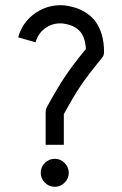

<svg xmlns="http://www.w3.org/2000/svg" viewBox="-20 -720 471 740"><path d="M211 -700Q155 -699 110 -665Q65 -631 50 -576L117 -557Q126 -590 152.5 -610Q179 -630 213 -630Q222 -630 231 -628Q270 -621 290 -597Q309 -573 311 -531Q259 -468 229 -422.5Q199 -377 160 -306Q156 -298 156 -289V-162H226V-280Q263 -348 291 -389.5Q319 -431 373 -497Q381 -506 381 -519Q381 -595 345 -641Q309 -685 243 -697Q228 -700 213 -700Q212 -700 211 -700ZM229 -16Q245 -32 245 -54Q245 -76 229 -92Q213 -108 191 -108Q169 -108 153 -92Q137 -76 137 -54Q137 -32 153 -16Q169 0 191 0Q213 0 229 -16Z"/></svg>

Font: Sakbunderan
Style: Regular
Weight: 400
Version: Version 1.00